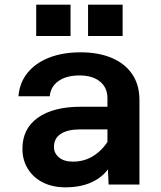

<svg xmlns="http://www.w3.org/2000/svg" viewBox="-20 -790 690 822"><path d="M445 0 440 -108V-369Q440 -415 408 -441Q376 -467 320 -467Q265 -467 231 -443.5Q197 -420 193 -378H59Q64 -437 98.5 -479Q133 -521 191 -543.5Q249 -566 325 -566Q402 -566 458.5 -542Q515 -518 546 -472.5Q577 -427 577 -361V0ZM260 12Q205 12 163.5 -9Q122 -30 99 -67.5Q76 -105 76 -153Q76 -239 142 -286Q208 -333 326 -333H455V-236H322Q270 -236 240.5 -217Q211 -198 211 -161Q211 -134 232.5 -116Q254 -98 292 -98Q343 -98 383 -124.5Q423 -151 449 -197L464 -102Q438 -45 386 -16.5Q334 12 260 12ZM357 -636V-770H505V-636ZM135 -636V-770H282V-636Z"/></svg>

Font: Azeret Mono Thin SemiBold
Style: Regular
Weight: 600
Version: Version 1.002